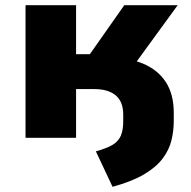

<svg xmlns="http://www.w3.org/2000/svg" viewBox="-20 -529 734 737"><path d="M412 188 348 52Q391 40 413 26.5Q435 13 444 -8.5Q453 -30 453 -64V-89Q453 -139 424 -163Q395 -187 343 -187H272V0H78V-509H272V-321H325L457 -509H662L469 -244L388 -309Q471 -309 528.5 -285Q586 -261 616.5 -214Q647 -167 647 -96V-64Q647 -27 638 10Q629 47 604 80Q579 113 532.5 140.5Q486 168 412 188Z"/></svg>

Font: Nunito Sans 6pt Black
Style: Regular
Weight: 900
Version: Version 3.101;gftools[0.9.27]